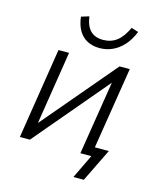

<svg xmlns="http://www.w3.org/2000/svg" viewBox="-122 -785 821 999"><g transform="rotate(15 288.5 -285.5)"><path d="M370 129 432 0H374L382 -49H513L426 129ZM47 0 124 -489H181L114 -64H93L453 -489H508L430 0H373L441 -426H461L101 0ZM327 -554Q289 -554 260.5 -569Q232 -584 214.5 -613.5Q197 -643 192 -687L234 -700Q241 -649 265.5 -624.5Q290 -600 333 -600Q376 -600 407 -623.5Q438 -647 462 -699L500 -687Q482 -642 455 -612.5Q428 -583 395.5 -568.5Q363 -554 327 -554Z"/></g></svg>

Font: Nunito Sans 10pt SemiCondensed Light
Style: Italic
Weight: 300
Width: 4
Italic angle: -9°
Designer: Vernon Adams
Foundry: Vernon Adams
Version: Version 3.101;gftools[0.9.27]